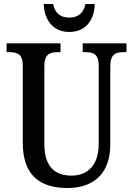

<svg xmlns="http://www.w3.org/2000/svg" viewBox="-20 -931 666 961"><path d="M327 -771C413 -771 453 -836 454 -911H408C398 -863 368 -843 327 -843C285 -843 255 -863 246 -911H199C201 -836 242 -771 327 -771ZM317 10C460 10 532 -74 532 -207V-600C532 -661 560 -670 599 -670H613V-714H394V-670H407C446 -670 474 -661 474 -604V-209C474 -116 428 -52 339 -52C257 -52 202 -94 202 -210V-600C202 -661 231 -670 270 -670H283V-714H13V-670H27C65 -670 94 -661 94 -604V-216C94 -53 181 10 317 10Z"/></svg>

Font: Noto Serif Sinhala Condensed Medium
Style: Regular
Weight: 500
Width: 3
Designer: Jelle Bosma - Monotype Design Team
Foundry: Monotype Imaging Inc.
Version: Version 2.007